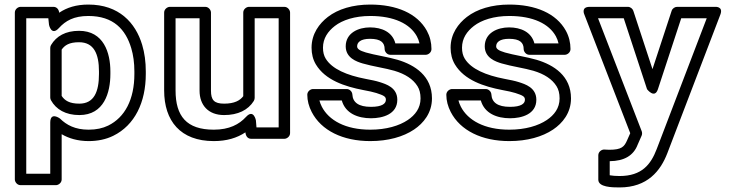

<svg xmlns="http://www.w3.org/2000/svg" viewBox="-20 -583 3201 841"><path d="M238.1 -460.2C267 -491.9 303.2 -513 367 -513C477.4 -513 530.3 -453.8 554.8 -372.3C563.9 -342 568.6 -307.9 568.6 -270V-259C568.6 -147.4 527.1 -68.8 453.9 -32.9C430 -21.2 401.7 -15 368.1 -15C308.9 -15 271.4 -35.5 242.6 -63.8C242.6 -63.8 200.1 -95.6 200.1 -46V178H95V-503H191.7L194.7 -474.3C194.7 -474.3 204.8 -423.6 238.1 -460.2ZM214.1 -553H70C59.3 -553 45 -543.1 45 -528V203C45 213.7 54.9 228 70 228H225.1C235.8 228 250.1 218.1 250.1 203V4.8C280.9 22.9 320.5 35 368.1 35C407.8 35 444.1 27.5 475.9 11.9C570.9 -34.7 618.6 -135.5 618.6 -259V-270C618.6 -312.1 613.4 -351 602.7 -386.7C573.7 -483.4 501.1 -563 367 -563C314.1 -563 273.1 -550.1 239.3 -527.3C237.9 -540.8 229.3 -553 214.1 -553ZM327.4 -79C436.1 -79 463.5 -177.8 463.5 -259V-270C463.5 -351.8 434.1 -448 326.3 -448C267.3 -448 226.9 -424.8 203.6 -385.8C201.3 -381.9 200.1 -377.5 200.1 -373V-156C200.1 -151.8 201.2 -147.5 203.2 -144C225.5 -103.5 267.8 -79 327.4 -79ZM327.4 -129C284.6 -129 263.6 -142.4 250.1 -162.9V-365.7C263.6 -385 283.3 -398 326.3 -398C391.3 -398 413.5 -347 413.5 -270V-259C413.5 -181.3 392.2 -129 327.4 -129Z M961.6 -79C1022.1 -79 1066.9 -100.9 1091.7 -140.8C1094.2 -144.8 1095.5 -150.4 1095.5 -154V-503H1200.6V-25H1103.4L1100.9 -56C1100.9 -56 1091 -107.4 1057.6 -70.9C1027.6 -38.2 984.3 -15 916.5 -15C796.9 -15 749 -74.4 749 -187V-503H854.1V-186C854.1 -122.4 892.4 -79 961.6 -79ZM1080.4 25H1225.6C1236.3 25 1250.6 15.1 1250.6 0V-528C1250.6 -538.7 1240.7 -553 1225.6 -553H1070.5C1059.8 -553 1045.5 -543.1 1045.5 -528V-161.7C1031.4 -142.9 1007.1 -129 961.6 -129C917.6 -129 904.1 -145 904.1 -186V-528C904.1 -538.7 894.2 -553 879.1 -553H724C713.3 -553 699 -543.1 699 -528V-187C699 -53.4 770.3 35 916.5 35C973 35 1017.8 21.3 1055 -3.3C1056.3 12.4 1064.2 25 1080.4 25Z M1605.1 -65C1655.5 -65 1720.3 -82.2 1720.3 -146C1720.3 -199.9 1670.6 -214.5 1643.6 -223.3C1626.7 -228.8 1605 -233 1581 -237.6C1500 -253.2 1434.3 -280.5 1406.5 -326.4C1398.9 -339 1394.7 -354.3 1394.7 -374C1394.7 -415.4 1416.8 -446.1 1446.6 -469.2C1480 -495.1 1533.8 -513 1601.8 -513C1706.6 -513 1775.9 -478.5 1805.9 -424C1811.3 -414.1 1815.2 -403.4 1817.4 -393H1711.8C1698.8 -442.9 1652.2 -463 1600.7 -463C1550.3 -463 1494.3 -439.1 1494.3 -380C1494.3 -329 1542.8 -312.7 1568.9 -305C1611.5 -292.4 1670.8 -284 1707.4 -273C1755.1 -258.8 1789.3 -236.7 1808.8 -205.3C1817.3 -191.6 1822.1 -174.4 1822.1 -152C1822.1 -109.2 1798.5 -79.1 1766 -57.2C1728.7 -32.1 1672.2 -15 1601.8 -15C1492.8 -15 1420.2 -56.3 1389.7 -115.5C1384.9 -124.8 1381.2 -134.8 1379.1 -143H1477.1C1493.1 -86 1547.8 -65 1605.1 -65ZM1605.1 -115C1550.4 -115 1525.2 -134.6 1523.4 -169.3C1522.7 -181.3 1512.1 -193 1498.4 -193H1351C1340.3 -193 1326 -183.1 1326 -168C1326 -142.3 1332.7 -116.9 1345.3 -92.5C1387 -11.6 1481.1 35 1601.8 35C1680 35 1746.2 16.4 1794 -15.8C1834.6 -43.2 1872.1 -88 1872.1 -152C1872.1 -250.4 1797.4 -298.3 1721.7 -321C1679.3 -333.6 1620.1 -342.1 1583 -353C1553.5 -361.7 1544.3 -369.5 1544.3 -380C1544.3 -397.6 1559.3 -413 1600.7 -413C1648.4 -413 1664.8 -396.1 1664.8 -368C1664.8 -357.3 1674.7 -343 1689.8 -343H1844.9C1855.6 -343 1869.9 -352.9 1869.9 -368C1869.9 -396.5 1863.2 -423.6 1849.8 -448.1C1807.4 -525.1 1716 -563 1601.8 -563C1525.4 -563 1460.7 -543.4 1416 -508.8C1378.8 -480 1344.7 -435.4 1344.7 -374C1344.7 -347 1350.8 -322 1363.7 -300.6C1404.8 -232.5 1489 -204.3 1572 -188.4C1596.2 -183.8 1614.3 -180.2 1628.2 -175.7C1662.1 -164.7 1670.3 -159.9 1670.3 -146C1670.3 -129.5 1654.1 -115 1605.1 -115Z M2214.1 -65C2264.5 -65 2329.3 -82.2 2329.3 -146C2329.3 -199.9 2279.6 -214.5 2252.6 -223.3C2235.7 -228.8 2214 -233 2190 -237.6C2109 -253.2 2043.3 -280.5 2015.5 -326.4C2007.9 -339 2003.7 -354.3 2003.7 -374C2003.7 -415.4 2025.8 -446.1 2055.6 -469.2C2089 -495.1 2142.8 -513 2210.8 -513C2315.6 -513 2384.9 -478.5 2414.9 -424C2420.3 -414.1 2424.2 -403.4 2426.4 -393H2320.8C2307.8 -442.9 2261.2 -463 2209.7 -463C2159.3 -463 2103.3 -439.1 2103.3 -380C2103.3 -329 2151.8 -312.7 2177.9 -305C2220.5 -292.4 2279.8 -284 2316.4 -273C2364.1 -258.8 2398.3 -236.7 2417.8 -205.3C2426.3 -191.6 2431.1 -174.4 2431.1 -152C2431.1 -109.2 2407.5 -79.1 2375 -57.2C2337.7 -32.1 2281.2 -15 2210.8 -15C2101.8 -15 2029.2 -56.3 1998.7 -115.5C1993.9 -124.8 1990.2 -134.8 1988.1 -143H2086.1C2102.1 -86 2156.8 -65 2214.1 -65ZM2214.1 -115C2159.4 -115 2134.2 -134.6 2132.4 -169.3C2131.7 -181.3 2121.1 -193 2107.4 -193H1960C1949.3 -193 1935 -183.1 1935 -168C1935 -142.3 1941.7 -116.9 1954.3 -92.5C1996 -11.6 2090.1 35 2210.8 35C2289 35 2355.2 16.4 2403 -15.8C2443.6 -43.2 2481.1 -88 2481.1 -152C2481.1 -250.4 2406.4 -298.3 2330.7 -321C2288.3 -333.6 2229.1 -342.1 2192 -353C2162.5 -361.7 2153.3 -369.5 2153.3 -380C2153.3 -397.6 2168.3 -413 2209.7 -413C2257.4 -413 2273.8 -396.1 2273.8 -368C2273.8 -357.3 2283.7 -343 2298.8 -343H2453.9C2464.6 -343 2478.9 -352.9 2478.9 -368C2478.9 -396.5 2472.2 -423.6 2458.8 -448.1C2416.4 -525.1 2325 -563 2210.8 -563C2134.4 -563 2069.7 -543.4 2025 -508.8C1987.8 -480 1953.7 -435.4 1953.7 -374C1953.7 -347 1959.8 -322 1972.7 -300.6C2013.8 -232.5 2098 -204.3 2181 -188.4C2205.2 -183.8 2223.3 -180.2 2237.2 -175.7C2271.1 -164.7 2279.3 -159.9 2279.3 -146C2279.3 -129.5 2263.1 -115 2214.1 -115Z M2650.7 123C2714.1 122.4 2755.1 98.5 2773.2 50.4L2790.5 11.1C2793.2 4.9 2792.9 -2.9 2790.9 -8L2599.5 -503H2712.1L2814.2 -192.2C2814.2 -192.2 2847.4 -148.5 2861.8 -192.2L2963.9 -503H3075.6L2856.5 70C2830.7 137.5 2791.3 188 2693.9 188C2677.1 188 2661.4 186.7 2650.7 184.7ZM2693.9 238C2815.9 238 2873.3 165.5 2903.1 88L3135.3 -519.1C3149.5 -556.3 3111.9 -553 3111.9 -553H2945.8C2936.2 -553 2925.5 -546.4 2922 -535.8L2838 -280.1L2754 -535.8C2750.9 -544.9 2741.3 -553 2730.2 -553H2563C2523 -553 2539.7 -519 2539.7 -519L2740.6 0.4L2727.1 30.9C2714.6 59.5 2703.4 73 2648.8 73C2643.7 73 2635 72 2625.7 72C2615 72 2600.7 81.9 2600.7 97V204C2600.7 237.3 2661.5 238 2693.9 238Z"/></svg>

Font: Asimov
Style: WidOu
Weight: 500
Designer: Google
Version: Version 2.000980; 2014